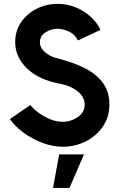

<svg xmlns="http://www.w3.org/2000/svg" viewBox="-20 -726 601 967"><path d="M295 13Q246.5 13 194.8 -6.2Q143 -25.5 99.2 -57.2Q55.5 -89 30 -126.5L133 -197Q144.5 -181 170.2 -161.2Q196 -141.5 229 -127Q262 -112.5 294.5 -112.5Q321.5 -112.5 347.2 -123Q373 -133.5 389.8 -152.5Q406.5 -171.5 406.5 -198.5Q406.5 -237 372 -265.2Q337.5 -293.5 287.5 -303Q176.5 -323 116.5 -380.8Q56.5 -438.5 56.5 -514Q56.5 -570.5 86.2 -614Q116 -657.5 164.5 -682Q213 -706.5 269.5 -706.5Q319 -706.5 362 -688.8Q405 -671 437.2 -641.2Q469.5 -611.5 486 -575.5L372.5 -522Q358.5 -552.5 327.8 -566.8Q297 -581 269 -581Q237 -581 209 -562.8Q181 -544.5 181 -514Q181 -484.5 207.2 -462.5Q233.5 -440.5 266 -433Q341.5 -414.5 401.5 -385.5Q461.5 -356.5 496.2 -311.2Q531 -266 531 -199.5Q531 -137 498.2 -89Q465.5 -41 412 -14Q358.5 13 295 13ZM247 220.5 278 51.5H403L330 220.5Z"/></svg>

Font: Urbanist
Style: Bold
Weight: 700
Designer: Corey Hu
Foundry: Corey Hu
Version: Version 1.330; ttfautohint (v1.8.4.7-5d5b)